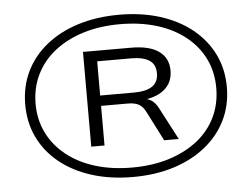

<svg xmlns="http://www.w3.org/2000/svg" viewBox="-51 -777 1114 850"><g transform="rotate(-5 506.0 -352.5)"><path d="M507 8Q407 8 324.5 -18Q242 -44 182.5 -92Q123 -140 91 -206Q59 -272 59 -352Q59 -433 91 -499Q123 -565 182.5 -613Q242 -661 324.5 -687Q407 -713 507 -713Q607 -713 689 -687Q771 -661 830.5 -613Q890 -565 922.5 -499Q955 -433 955 -353Q955 -272 922.5 -206Q890 -140 830.5 -92Q771 -44 689 -18Q607 8 507 8ZM507 -34Q597 -34 670.5 -57Q744 -80 797.5 -122Q851 -164 879.5 -223Q908 -282 908 -353Q908 -424 879.5 -482.5Q851 -541 797.5 -583.5Q744 -626 670.5 -648.5Q597 -671 507 -671Q417 -671 343.5 -648Q270 -625 216.5 -583Q163 -541 134 -482Q105 -423 105 -352Q105 -281 134 -222.5Q163 -164 216.5 -121.5Q270 -79 343.5 -56.5Q417 -34 507 -34ZM334 -142V-563H548Q629 -563 671 -533Q713 -503 713 -447Q713 -392 672.5 -360.5Q632 -329 557 -326L584 -332Q605 -331 621 -319Q637 -307 649 -283L723 -142H658L590 -275Q579 -297 561.5 -307.5Q544 -318 511 -318H375L393 -334V-142ZM393 -364H543Q597 -364 624.5 -382.5Q652 -401 652 -441Q652 -480 624.5 -498Q597 -516 543 -516H393Z"/></g></svg>

Font: Nunito Sans 10pt Expanded Light
Style: Regular
Weight: 300
Width: 7
Designer: Vernon Adams
Foundry: Vernon Adams
Version: Version 3.101;gftools[0.9.27]